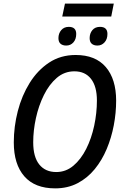

<svg xmlns="http://www.w3.org/2000/svg" viewBox="-20 -1028 685 1058"><path d="M323 -937 338 -1008H607L593 -937ZM345 -777Q325 -777 313.5 -787Q302 -797 302 -818Q302 -844 317.5 -862Q333 -880 359 -880Q400 -880 400 -841Q400 -812 384.5 -794.5Q369 -777 345 -777ZM517 -777Q497 -777 485.5 -787Q474 -797 474 -818Q474 -844 489 -862Q504 -880 531 -880Q572 -880 572 -841Q572 -812 556 -794.5Q540 -777 517 -777ZM284 10Q172 10 114 -56.5Q56 -123 56 -243Q56 -330 78 -415.5Q100 -501 143.5 -571Q187 -641 250.5 -683Q314 -725 397 -725Q506 -725 563 -658.5Q620 -592 620 -473Q620 -406 607 -337.5Q594 -269 568 -207Q542 -145 502 -96Q462 -47 407.5 -18.5Q353 10 284 10ZM290 -80Q343 -80 384.5 -115Q426 -150 455 -207.5Q484 -265 499 -335Q514 -405 514 -474Q514 -552 481.5 -593.5Q449 -635 390 -635Q335 -635 293 -599Q251 -563 222 -504.5Q193 -446 178 -377.5Q163 -309 163 -244Q163 -163 196.5 -121.5Q230 -80 290 -80Z"/></svg>

Font: Noto Sans SemiCondensed Medium
Style: Italic
Weight: 500
Width: 4
Italic angle: -12°
Designer: Monotype Design Team
Foundry: Monotype Imaging Inc.
Version: Version 2.013; ttfautohint (v1.8.4.7-5d5b)